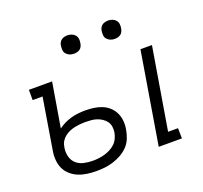

<svg xmlns="http://www.w3.org/2000/svg" viewBox="-126 -867 1076 1019"><g transform="rotate(-20 412.5 -357.0)"><path d="M606 0 692 -520H757L680 -58H736L737 0ZM252 8Q226 8 200.5 4.5Q175 1 151.5 -8.5Q128 -18 109 -35Q90 -52 80 -74Q70 -96 68 -122.5Q66 -149 71 -175L118 -462H62V-520H193L151 -269Q168 -282 187 -291Q206 -300 226 -305.5Q246 -311 266.5 -313Q287 -315 306 -315Q331 -315 355 -311.5Q379 -308 400.5 -299Q422 -290 439 -274Q456 -258 465.5 -237Q475 -216 477 -192Q479 -168 474 -143Q470 -119 460.5 -96Q451 -73 433.5 -55Q416 -37 393.5 -24.5Q371 -12 347 -4.5Q323 3 299.5 5.5Q276 8 252 8ZM253 -50Q269 -50 286 -52Q303 -54 319 -58.5Q335 -63 351 -71Q367 -79 380 -91Q393 -103 400.5 -119Q408 -135 411 -151Q414 -168 411.5 -184.5Q409 -201 400 -213.5Q391 -226 377.5 -235Q364 -244 349 -249Q334 -254 317 -255.5Q300 -257 283 -257Q268 -257 253.5 -255.5Q239 -254 224.5 -251Q210 -248 195.5 -242Q181 -236 168.5 -226.5Q156 -217 147 -203.5Q138 -190 136 -175L134 -166Q130 -140 136.5 -116Q143 -92 160.5 -76.5Q178 -61 202.5 -55.5Q227 -50 253 -50ZM583 -618Q570 -618 559 -622.5Q548 -627 540 -636Q532 -645 531 -657.5Q530 -670 532 -683Q533 -691 537.5 -699.5Q542 -708 549.5 -713Q557 -718 565.5 -720Q574 -722 582 -722Q595 -722 606.5 -717.5Q618 -713 625.5 -704Q633 -695 634.5 -682.5Q636 -670 633 -657Q632 -649 627.5 -640.5Q623 -632 616 -627Q609 -622 600 -620Q591 -618 583 -618ZM353 -618Q340 -618 329 -622.5Q318 -627 310 -636Q302 -645 301 -657.5Q300 -670 302 -683Q303 -691 307.5 -699.5Q312 -708 319.5 -713Q327 -718 335.5 -720Q344 -722 352 -722Q365 -722 376.5 -717.5Q388 -713 395.5 -704Q403 -695 404.5 -682.5Q406 -670 403 -657Q402 -649 397.5 -640.5Q393 -632 386 -627Q379 -622 370 -620Q361 -618 353 -618Z"/></g></svg>

Font: Iosevka Etoile Light
Style: Italic
Weight: 300
Italic angle: -9°
Designer: Belleve Invis
Foundry: Belleve Invis
Version: Version 22.1.2; ttfautohint (v1.8.4)